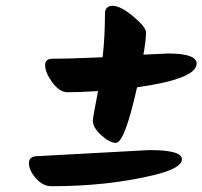

<svg xmlns="http://www.w3.org/2000/svg" viewBox="-20 -683 700 664"><path d="M343 -637Q343 -650 350.5 -656.5Q358 -663 369 -663Q397 -663 441 -626Q485 -589 485 -571Q485 -545 476 -494Q552 -498 561 -498Q660 -498 660 -463Q660 -410 454 -381Q411 -189 381 -189Q359 -189 330 -215.5Q301 -242 301 -266Q301 -274 319 -368Q256 -364 214 -364Q186 -364 161 -398Q136 -432 136 -458Q136 -480 163 -480Q225 -480 335 -485Q343 -557 343 -637ZM110 -143 497 -164Q609 -164 609 -132.5Q609 -101 514 -78Q354 -39 158 -39Q128 -39 104 -66.5Q80 -94 80 -118.5Q80 -143 110 -143Z"/></svg>

Font: Kalam
Style: Bold
Weight: 700
Version: Version 2.001;PS 1.0;hotconv 1.0.79;makeotf.lib2.5.61930; tt